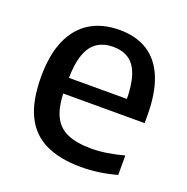

<svg xmlns="http://www.w3.org/2000/svg" viewBox="-106 -651 739 760"><g transform="rotate(20 263.5 -271.0)"><path d="M313.5 10Q223.5 10 163.2 -19Q103 -48 73 -110.2Q43 -172.5 43 -272Q43 -366 70.8 -428.2Q98.5 -490.5 150 -521.5Q201.5 -552.5 273 -552.5Q343 -552.5 391.8 -521.5Q440.5 -490.5 465.8 -427.8Q491 -365 491 -269.5V-239.5H101V-305.5H412.5L392.5 -294.5Q392.5 -363.5 378.5 -404.5Q364.5 -445.5 337.5 -463.2Q310.5 -481 272 -481Q233.5 -481 205.8 -463.5Q178 -446 163 -405Q148 -364 148 -294.5V-255.5Q148 -188 166.5 -147.8Q185 -107.5 224.5 -90Q264 -72.5 327 -72.5Q358 -72.5 392 -77.8Q426 -83 463 -93V-11Q422.5 0 386 5Q349.5 10 313.5 10Z"/></g></svg>

Font: Encode Sans Condensed Thin Medium
Style: Regular
Weight: 500
Version: Version 3.002